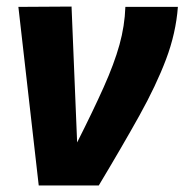

<svg xmlns="http://www.w3.org/2000/svg" viewBox="-20 -565 562 585"><path d="M281 0H98L36 -544L198 -545L215 -131Q264 -228 296 -299.5Q328 -371 344 -428.5Q360 -486 362 -544H522Q516 -464 486 -384.5Q456 -305 404.5 -212.5Q353 -120 281 0Z"/></svg>

Font: Georama
Style: Bold Italic
Weight: 700
Italic angle: -9°
Designer: Jean-Baptiste Levee
Foundry: Production Type
Version: Version 1.000